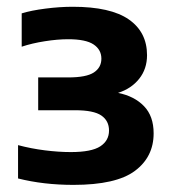

<svg xmlns="http://www.w3.org/2000/svg" viewBox="-20 -834 506 553"><path d="M191.5 -301.5Q105.5 -301.5 32 -320V-416Q69.5 -406 109.2 -401Q149 -396 184 -396Q243.5 -396 268.8 -412.5Q294 -429 294 -458Q294 -486 272 -501.2Q250 -516.5 196 -516.5H90V-611H176.5Q228.5 -611 250.2 -625.2Q272 -639.5 272 -665Q272 -691 249.5 -706Q227 -721 176.5 -721Q145.5 -721 109 -715.2Q72.5 -709.5 42.5 -699.5V-795.5Q70 -804 111 -809.2Q152 -814.5 189.5 -814.5Q298.5 -814.5 351 -778Q403.5 -741.5 403.5 -675Q403.5 -635.5 380.8 -607Q358 -578.5 320 -566.5Q367 -557 394.8 -528.2Q422.5 -499.5 422.5 -450Q422.5 -382 368.5 -341.8Q314.5 -301.5 191.5 -301.5Z"/></svg>

Font: Encode Sans Exp
Style: Bold
Weight: 700
Width: 7
Designer: Multiple Designers
Foundry: Impallari Type
Version: Version 3.002; ttfautohint (v1.8.3) -l 8 -r 50 -G 200 -x 14 